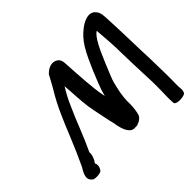

<svg xmlns="http://www.w3.org/2000/svg" viewBox="-170 -877 1107 1107"><g transform="rotate(-45 383.0 -323.5)"><path d="M430 -35 450 -43C463 -50 476 -60 480 -75C486 -95 489 -122 490 -148C488 -184 492 -225 503 -271C508 -295 514 -318 524 -342C543 -390 565 -442 585 -487C605 -529 627 -570 652 -586C657 -522 663 -456 663 -389C664 -336 666 -286 668 -230L671 -152C672 -124 671 -100 671 -78C671 -45 668 -17 671 14L672 24C674 28 683 33 694 35C717 38 743 34 753 25C759 15 760 8 760 -2L759 -14C758 -20 758 -28 758 -40C760 -108 757 -183 756 -252L753 -334C750 -419 749 -504 744 -589C743 -611 744 -643 726 -663C694 -705 633 -669 610 -650C581 -628 561 -605 539 -571C514 -530 493 -481 473 -435C455 -390 433 -341 419 -287L417 -300C403 -364 397 -489 392 -567C390 -583 395 -617 362 -631C320 -647 288 -611 284 -608L283 -606L282 -608C265 -578 250 -547 231 -516C184 -439 148 -351 114 -267C90 -208 62 -144 37 -91C29 -76 -8 -27 26 0L32 6H33C52 13 80 10 94 2C112 -17 111 -41 104 -53C106 -57 111 -63 115 -69V-70C121 -84 129 -100 127 -121C147 -163 166 -208 184 -253L212 -322C221 -344 231 -364 240 -386C255 -422 274 -457 295 -491C296 -482 297 -469 298 -454C303 -375 304 -331 318 -266C328 -222 335 -177 346 -136C347 -129 359 -24 418 -35Z"/></g></svg>

Font: Stray Cat
Style: BlkObl
Weight: 900
Version: Version 1.0